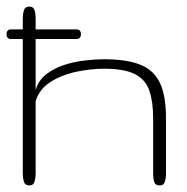

<svg xmlns="http://www.w3.org/2000/svg" viewBox="-20 -564 570 584"><path d="M69.8 0Q56.2 0 52.7 -11.2Q49.3 -22.5 49.3 -35.2V-445.3H13.7Q0 -445.3 0 -460Q0 -474.6 13.7 -474.6H49.3V-509.8Q49.3 -521.5 52.7 -532.7Q56.2 -543.9 69.8 -543.9Q81.5 -543.9 85 -533.2Q88.4 -522.5 88.4 -509.8V-474.6H212.4Q226.1 -474.6 226.1 -460Q226.1 -445.3 212.4 -445.3H88.4V-290Q96.7 -319.3 120.4 -337.9Q144 -356.4 175.3 -366.5Q206.5 -376.5 238.8 -380.1Q271 -383.8 295.9 -383.8Q366.2 -383.8 407.5 -366.9Q448.7 -350.1 466.8 -311Q484.9 -272 484.9 -204.1V-35.2Q484.9 -22.5 481.4 -11.2Q478 0 466.3 0Q452.1 0 449 -11.2Q445.8 -22.5 445.8 -35.2V-204.1Q445.8 -254.9 434.3 -288.3Q422.9 -321.8 390.6 -338.4Q358.4 -355 295.9 -355Q258.3 -355 214.4 -346.2Q170.4 -337.4 135.3 -315.9Q100.1 -294.4 88.4 -255.9V-35.2Q88.4 -22.5 85 -11.2Q81.5 0 69.8 0Z"/></svg>

Font: Gruppo
Style: Regular
Weight: 400
Designer: Vernon Adams
Foundry: Vernon Adams
Version: Version 1.001; ttfautohint (v1.8.4.7-5d5b);gftools[0.9.28]